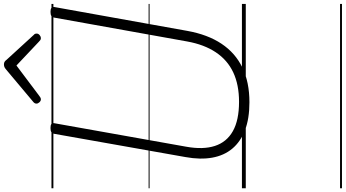

<svg xmlns="http://www.w3.org/2000/svg" viewBox="-420 -878 1797 998"><g transform="rotate(-90 479.0 -378.5)"><path d="M447 19Q362 19 302 -4Q242 -27 206 -70Q170 -113 159 -174.5Q148 -236 162 -313L283 -996Q285 -1006 291.5 -1010.5Q298 -1015 313 -1015Q328 -1015 334 -1010.5Q340 -1006 338 -995L216 -310Q200 -222 220 -160.5Q240 -99 297 -67Q354 -35 449 -35Q538 -35 602 -65Q666 -95 706.5 -155.5Q747 -216 763 -305L887 -996Q889 -1006 895.5 -1010.5Q902 -1015 917 -1015Q946 -1015 942 -995L818 -304Q799 -198 751 -126Q703 -54 627 -17.5Q551 19 447 19ZM462 -1065Q454 -1065 447 -1072.5Q440 -1080 440 -1088Q440 -1092 441.5 -1095.5Q443 -1099 447 -1103L615 -1244Q623 -1251 629 -1254Q635 -1257 644 -1257Q652 -1257 657.5 -1253.5Q663 -1250 668 -1243L798 -1101Q802 -1098 803 -1094Q804 -1090 804 -1087Q804 -1078 796 -1071.5Q788 -1065 781 -1065Q775 -1065 771 -1067.5Q767 -1070 762 -1075L638 -1192L481 -1074Q476 -1070 471.5 -1067.5Q467 -1065 462 -1065ZM0 490H958V500H0ZM0 -20H958V0H0ZM0 -505H958V-500H0ZM0 -1010H958V-1000H0Z"/></g></svg>

Font: Playwrite ZA Guides
Style: Regular
Weight: 400
Designer: Veronika Burian, José Scaglione
Foundry: TypeTogether
Version: Version 1.003